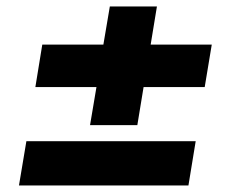

<svg xmlns="http://www.w3.org/2000/svg" viewBox="-20 -588 708 583"><path d="M87.4 -323.7 108.4 -452.6H293.9L313.5 -568.4H456.5L437.5 -452.6H623L601.6 -323.7H416L397 -208H253.4L272.9 -323.7ZM37.6 -24.9 60.1 -159.2H574.2L552.2 -24.9Z"/></svg>

Font: Inter Display Extra Bold
Style: Italic
Weight: 800
Italic angle: -9.39999°
Designer: Rasmus Andersson
Foundry: rsms
Version: Version 4.000;git-4fc901f